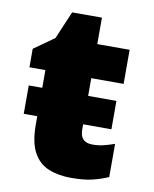

<svg xmlns="http://www.w3.org/2000/svg" viewBox="-78 -724 636 793"><g transform="rotate(10 240.0 -327.0)"><path d="M36.1 -216.8V-335.9H92.8V-410.2H25.9V-487.8L110.8 -547.9L160.2 -664.1H285.2V-553.2H420.9V-410.2H285.2V-335.9H403.8V-216.8H285.2V-194.8Q285.2 -141.1 336.9 -141.1Q362.8 -141.1 384.3 -146.5Q405.8 -151.9 429.2 -160.2V-21Q397.9 -7.3 363 1.2Q328.1 9.8 273.9 9.8Q220.2 9.8 179.2 -7.1Q138.2 -23.9 115.5 -65.7Q92.8 -107.4 92.8 -182.1V-216.8Z"/></g></svg>

Font: Open Sans ExtraBold
Style: Regular
Weight: 800
Designer: Monotype Design Team
Foundry: Monotype Imaging Inc.
Version: Version 3.003; ttfautohint (v1.8.4)